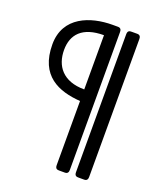

<svg xmlns="http://www.w3.org/2000/svg" viewBox="-150 -800 874 1028"><g transform="rotate(20 286.5 -285.5)"><path d="M363 -678C363 -689 360 -701 343 -701H312C188 -701 45 -651 45 -493C45 -313 164 -267 288 -258V107C288 129 300 130 312 130H343C360 130 363 118 363 107ZM473 -678C473 -689 470 -701 453 -701H422C410 -701 398 -700 398 -678V107C398 129 410 130 422 130H453C470 130 473 118 473 107ZM288 -324C165 -324 114 -396 114 -486C114 -574 165 -633 288 -633Z"/></g></svg>

Font: Fascinate Inline
Style: Regular
Weight: 900
Designer: Astigmatic (AOETI)
Foundry: Astigmatic (AOETI)
Version: Version 1.000